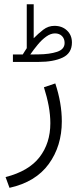

<svg xmlns="http://www.w3.org/2000/svg" viewBox="-20 -627 368 907"><path d="M87.4 -369.6Q91.8 -376.5 96.9 -384.8Q102.1 -393.1 106.4 -399.4V-606.9H139.2V-446.3Q160.6 -468.3 184.3 -486.6Q208 -504.9 237.3 -504.9Q273.4 -504.9 296.6 -482.9Q319.8 -460.9 319.8 -426.3Q319.8 -376 276.4 -355.2Q232.9 -334.5 162.1 -334.5H41V-369.6ZM161.6 -370.1Q214.4 -370.6 249.8 -382.3Q285.2 -394 285.2 -424.3Q285.2 -444.3 272.7 -456.8Q260.3 -469.2 239.7 -469.2Q219.2 -469.2 198.5 -454.3Q177.7 -439.5 158.7 -416.5Q139.6 -393.6 123 -369.6ZM24.9 260.3 6.3 209.5Q115.7 181.6 166.7 115.5Q217.8 49.3 217.8 -44.9Q217.8 -84 210 -126.5Q202.1 -168.9 187.5 -214.8L241.2 -232.9Q272 -140.1 272 -53.7Q272 63 210.2 147.9Q148.4 232.9 24.9 260.3Z"/></svg>

Font: Vazirmatn RD FD ExtraLight
Style: Regular
Weight: 200
Designer: Saber Rastikerdar
Foundry: Saber Rastikerdar
Version: Version 33.003